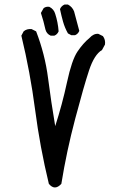

<svg xmlns="http://www.w3.org/2000/svg" viewBox="-20 -827 540 845"><path d="M195 -18Q156 -179 134.5 -344Q113 -509 74 -670L84 -689Q98 -701 119 -699L139 -689Q178 -588 191.5 -483Q205 -378 223 -272Q254 -368 275 -465.5Q296 -563 321 -600Q346 -637 374 -660Q392 -680 413 -678L433 -668Q445 -652 442 -631L429 -607Q395 -587 372 -517.5Q349 -448 311 -304.5Q273 -161 250 -18Q221 14 195 -18ZM203 -670Q185 -678 180 -697Q172 -734 160 -770L172 -791Q182 -799 197 -797Q217 -787 223 -766Q235 -729 238 -689Q232 -675 219 -670ZM294 -672 279 -680Q265 -705 257.5 -731.5Q250 -758 244 -787Q250 -801 264 -807H279Q298 -797 306 -777Q318 -734 329 -691Q323 -677 310 -672Z"/></svg>

Font: NaniFont Regular
Style: Regular
Weight: 400
Designer: Nanigashitei
Version: Version 1.036